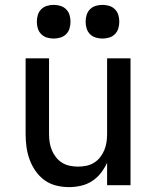

<svg xmlns="http://www.w3.org/2000/svg" viewBox="-20 -759 640 787"><path d="M263 8Q236 8 210 1.5Q184 -5 162.5 -20.5Q141 -36 125.5 -58.5Q110 -81 101 -106Q92 -131 88.5 -157Q85 -183 85 -210V-520H181V-210Q181 -193 183.5 -176Q186 -159 192.5 -143.5Q199 -128 209.5 -114.5Q220 -101 234.5 -92Q249 -83 266 -79.5Q283 -76 300 -76Q317 -76 334 -79.5Q351 -83 365.5 -92Q380 -101 390.5 -114.5Q401 -128 407.5 -143.5Q414 -159 416.5 -176Q419 -193 419 -210V-520H515V0H419V-92Q409 -70 393.5 -50Q378 -30 357 -16.5Q336 -3 311.5 2.5Q287 8 263 8ZM400 -601Q386 -601 372.5 -605Q359 -609 349 -619Q339 -629 335 -642.5Q331 -656 331 -670Q331 -684 335 -697.5Q339 -711 349 -721Q359 -731 372.5 -735Q386 -739 400 -739Q414 -739 427.5 -735Q441 -731 451 -721Q461 -711 465 -697.5Q469 -684 469 -670Q469 -656 465 -642.5Q461 -629 451 -619Q441 -609 427.5 -605Q414 -601 400 -601ZM200 -601Q186 -601 172.5 -605Q159 -609 149 -619Q139 -629 135 -642.5Q131 -656 131 -670Q131 -684 135 -697.5Q139 -711 149 -721Q159 -731 172.5 -735Q186 -739 200 -739Q214 -739 227.5 -735Q241 -731 251 -721Q261 -711 265 -697.5Q269 -684 269 -670Q269 -656 265 -642.5Q261 -629 251 -619Q241 -609 227.5 -605Q214 -601 200 -601Z"/></svg>

Font: Iosevka Custom Medium Extended
Style: Regular
Weight: 500
Width: 7
Monospace: yes
Designer: Belleve Invis
Foundry: Belleve Invis
Version: Version 11.2.4; ttfautohint (v1.8.4)